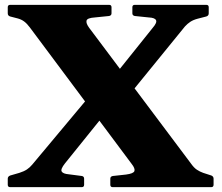

<svg xmlns="http://www.w3.org/2000/svg" viewBox="-20 -772 914 792"><path d="M22 0Q12 0 12 -10V-35Q12 -44 22 -48L60 -59Q79 -65 91 -73Q103 -81 113 -93L388 -422L468 -371L248 -98Q229 -74 234.5 -64.5Q240 -55 264 -53L318 -46Q327 -44 327 -35V-10Q327 0 317 0ZM796 -695Q777 -690 765 -682Q753 -674 743 -663L494 -357L420 -420L609 -656Q629 -679 623.5 -689Q618 -699 594 -700L536 -706Q526 -708 526 -717V-742Q526 -752 536 -752H831Q841 -752 841 -742V-717Q841 -707 831 -704ZM371 -700Q340 -698 337 -687Q334 -676 348 -657L768 -97Q780 -80 792 -72Q804 -64 818 -59L852 -48Q861 -44 861 -35V-10Q861 0 851 0H445Q435 0 435 -10V-35Q435 -44 445 -46L500 -52Q531 -56 534.5 -66.5Q538 -77 523 -96L103 -659Q91 -675 79.5 -683.5Q68 -692 53 -696L22 -704Q12 -707 12 -717V-742Q12 -752 22 -752H430Q440 -752 440 -742V-717Q440 -708 430 -706Z"/></svg>

Font: Hahmlet ExtraBold
Style: Regular
Weight: 800
Designer: Minjoo Ham & Mark Frömberg
Foundry: hypertype
Version: Version 1.002